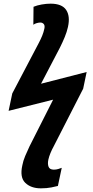

<svg xmlns="http://www.w3.org/2000/svg" viewBox="-20 -788 510 1048"><path d="M203 240Q149 240 118 210Q87 180 102 114Q106 91 117.5 63.5Q129 36 141 11L270 -244L27 -183L47 -278L192 -554Q203 -575 210.5 -593.5Q218 -612 222 -631Q226 -648 219 -656.5Q212 -665 200 -665Q192 -665 181 -662Q170 -659 162 -653L163 -751Q182 -759 207.5 -763.5Q233 -768 256 -768Q318 -768 341 -734Q364 -700 351 -641Q345 -614 333.5 -586Q322 -558 307 -528L204 -331L453 -395L434 -304L275 7Q251 51 244 83Q239 106 245 122Q251 138 274 138Q287 138 298 134.5Q309 131 317 128L296 227Q286 230 260.5 235Q235 240 203 240Z"/></svg>

Font: Noto Sans Condensed
Style: Bold Italic
Weight: 700
Width: 3
Italic angle: -12°
Designer: Monotype Design Team
Foundry: Monotype Imaging Inc.
Version: Version 2.013; ttfautohint (v1.8.4.7-5d5b)